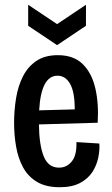

<svg xmlns="http://www.w3.org/2000/svg" viewBox="-20 -772 468 804"><path d="M230 12Q173 12 135.5 -10Q98 -32 77 -70.5Q56 -109 47.5 -157.5Q39 -206 39 -258Q39 -311 47.5 -362Q56 -413 76.5 -453Q97 -493 132.5 -517Q168 -541 222 -541Q288 -541 326 -504Q364 -467 379 -403Q394 -339 389 -258L143 -251Q144 -165 163 -117.5Q182 -70 227 -70Q260 -70 281 -96.5Q302 -123 300 -177L396 -171Q398 -144 391.5 -112Q385 -80 367 -52Q349 -24 315.5 -6Q282 12 230 12ZM221 -455Q152 -455 144 -310L293 -314Q293 -387 273.5 -421Q254 -455 221 -455ZM98 -752 219 -671 340 -752V-664L219 -583L98 -664Z"/></svg>

Font: Bricolage Grotesque 10pt Condensed Medium
Style: Regular
Weight: 500
Width: 3
Designer: Mathieu Triay
Foundry: Atelier Triay
Version: Version 1.000; ttfautohint (v1.8.4.7-5d5b);gftools[0.9.32]